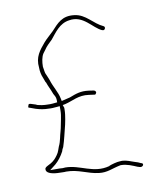

<svg xmlns="http://www.w3.org/2000/svg" viewBox="-73 -671 606 732"><g transform="rotate(-10 230.0 -305.5)"><path d="M34 -294H35L57 -286C73 -281 89 -278 105 -278H106C116 -277 127 -278 138 -279L149 -280V-263C149 -251 147 -240 145 -230L141 -210C138 -191 132 -175 129 -159L125 -144C124 -139 121 -134 119 -129L114 -115C111 -104 99 -89 93 -83C72 -62 50 -65 54 -48C57 -36 79 -30 106 -30C116 -30 124 -29 129 -30H130C177 -30 209 -8 252 -3C285 1 303 -11 338 -18H340C363 -18 384 -8 401 -1L411 2C422 4 429 -9 418 -12H417L406 -17C398 -20 392 -21 382 -25C369 -30 353 -35 339 -33H338C327 -33 306 -27 296 -23V-22H295C231 -5 187 -46 129 -46C124 -45 115 -45 107 -46H71L94 -64C107 -75 119 -91 128 -108C129 -113 132 -119 135 -124C144 -151 149 -176 157 -207L161 -227C163 -238 165 -252 165 -264V-271L161 -282L171 -284C201 -291 226 -309 266 -303L288 -300C289 -300 290 -299 292 -302C298 -308 294 -314 288 -316L268 -319C237 -323 219 -316 193 -306L160 -298L158 -308C153 -334 137 -356 128 -386L121 -403C119 -407 116 -413 115 -420L112 -439V-440C112 -457 115 -477 123 -489L132 -501C140 -514 154 -526 163 -535C183 -559 203 -591 241 -596C297 -606 324 -552 359 -537H360C369 -533 375 -547 367 -551C329 -568 308 -607 264 -612C217 -618 197 -593 172 -566C160 -554 144 -541 134 -529C113 -504 92 -480 97 -438V-437C97 -424 100 -409 105 -398L112 -379H113C119 -361 125 -352 133 -330C136 -324 142 -317 142 -305V-296C130 -295 119 -293 104 -294C91 -294 77 -296 63 -300V-301L41 -308C38 -308 37 -309 34 -308C34 -308 26 -294 34 -294Z"/></g></svg>

Font: Stray Cat
Style: ExLtCn
Weight: 200
Version: Version 1.0